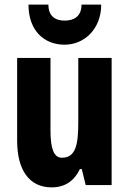

<svg xmlns="http://www.w3.org/2000/svg" viewBox="-20 -799 558 829"><path d="M417 -779H332C332 -728 299 -710 259 -710C218 -710 189 -730 189 -779H103C103 -666 171 -606 259 -606C344 -606 417 -674 417 -779ZM462 -549H318V-273C318 -176 308 -118 247 -118C212 -118 198 -158 198 -236V-549H54V-192C54 -65 106 10 203 10C260 10 300 -17 325 -69H333L350 0H462Z"/></svg>

Font: Noto Sans Kannada ExtraCondensed ExtraBold
Style: Regular
Weight: 800
Width: 2
Designer: Jelle Bosma - Monotype Design Team
Foundry: Monotype Imaging Inc.
Version: Version 2.005